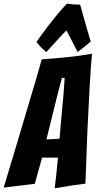

<svg xmlns="http://www.w3.org/2000/svg" viewBox="-41 -1036 525 1054"><path d="M259 -2Q263 -35 267 -67Q270 -95 272.5 -123Q275 -151 277 -171H190L150 -27Q128 -24 98 -20.5Q68 -17 42 -14Q10 -10 -21 -6Q19 -139 58 -268Q74 -322 91.5 -381Q109 -440 126.5 -498.5Q144 -557 160 -611Q176 -665 188 -710Q256 -715 326.5 -722Q397 -729 464 -741Q461 -709 457.5 -661.5Q454 -614 451 -558Q448 -502 445 -441Q442 -380 439 -321Q434 -183 428 -28Q398 -23 368 -20Q343 -16 313 -11Q283 -6 259 -2ZM214 -271Q218 -271 228.5 -271.5Q239 -272 250.5 -272.5Q262 -273 272 -273.5Q282 -274 286 -275Q286 -281 287.5 -295.5Q289 -310 290.5 -328.5Q292 -347 294 -369Q296 -391 298 -412Q302 -463 308 -522L314 -609L299 -608L276 -522ZM213 -750Q200 -761 190 -770.5Q180 -780 174 -788Q165 -797 159 -805Q187 -846 217 -885Q242 -918 271.5 -954Q301 -990 327 -1016Q366 -1010 381.5 -1011Q397 -1012 399 -1010Q407 -983 416.5 -948Q426 -913 435 -882Q446 -845 457 -808Q445 -798 433 -788Q423 -779 410 -769.5Q397 -760 385 -751L324 -869Q313 -859 298 -843Q283 -827 268 -810Q253 -793 238 -777Q223 -761 213 -750Z"/></svg>

Font: Bangers
Style: Regular
Weight: 400
Designer: vernon adams
Foundry: Vernon Adams
Version: Version 2.000